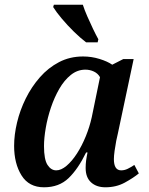

<svg xmlns="http://www.w3.org/2000/svg" viewBox="-20 -786 634 816"><path d="M167 10Q103 10 71.5 -40.5Q40 -91 40 -166Q40 -213 52.5 -265.5Q65 -318 89.5 -367.5Q114 -417 149.5 -457.5Q185 -498 231 -522Q277 -546 333 -546Q369 -546 403 -535.5Q437 -525 457 -511L504 -535H548L481 -219Q478 -208 474 -187.5Q470 -167 467 -145Q464 -123 464 -110Q464 -62 495 -62Q509 -62 522.5 -68.5Q536 -75 551 -85L570 -49Q547 -30 510.5 -10Q474 10 428 10Q390 10 367 -11Q344 -32 344 -72Q344 -89 346 -104Q348 -119 352 -138H346Q312 -68 271.5 -29Q231 10 167 10ZM219 -62Q240 -62 263 -81.5Q286 -101 307 -133.5Q328 -166 344.5 -206.5Q361 -247 370 -288L405 -458Q396 -474 379 -482Q362 -490 343 -490Q309 -490 281 -467.5Q253 -445 232 -408.5Q211 -372 196.5 -329Q182 -286 174.5 -242.5Q167 -199 167 -165Q167 -108 182 -85Q197 -62 219 -62ZM346 -606Q321 -625 293.5 -652Q266 -679 242.5 -707Q219 -735 206 -756L209 -766H332Q339 -744 351 -716.5Q363 -689 375.5 -663Q388 -637 398 -619L395 -606Z"/></svg>

Font: Noto Serif SemiCondensed SemiBold
Style: Italic
Weight: 600
Width: 4
Italic angle: -12°
Designer: Monotype Design Team
Foundry: Monotype Imaging Inc.
Version: Version 2.014; ttfautohint (v1.8.4.7-5d5b)